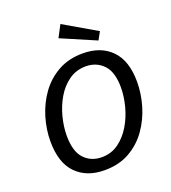

<svg xmlns="http://www.w3.org/2000/svg" viewBox="-164 -1047 1051 1178"><g transform="rotate(-20 361.5 -458.0)"><path d="M317 10Q200 10 131.5 -60Q63 -130 63 -270Q63 -348 86.5 -426Q110 -504 156 -568Q202 -632 271.5 -671Q341 -710 433 -710Q551 -710 619.5 -640Q688 -570 688 -432Q688 -355 665 -277Q642 -199 596 -134Q550 -69 480.5 -29.5Q411 10 317 10ZM327 -71Q390 -71 437.5 -105.5Q485 -140 517.5 -194.5Q550 -249 566.5 -312.5Q583 -376 583 -433Q583 -536 537.5 -582.5Q492 -629 424 -629Q361 -629 313 -595Q265 -561 233 -506.5Q201 -452 185 -389Q169 -326 169 -269Q169 -165 213.5 -118Q258 -71 327 -71ZM552 -751 326 -848 367 -926 580 -802Z"/></g></svg>

Font: Bitter Medium
Style: Italic
Weight: 500
Italic angle: -9°
Designer: Sol Matas, and Bitter project Authors
Foundry: Sol Matas
Version: Version 2.001